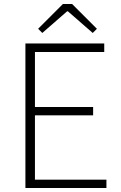

<svg xmlns="http://www.w3.org/2000/svg" viewBox="-20 -947 607 967"><path d="M108 0V-728H505V-685H156V-408H449V-366H156V-42H516V0ZM193 -781 172 -802 297 -927H343L468 -802L447 -781L322 -890H318Z"/></svg>

Font: Noto Sans JP Thin ExtraLight
Style: Regular
Weight: 250
Version: Version 2.004-H2;hotconv 1.0.118;makeotfexe 2.5.65603